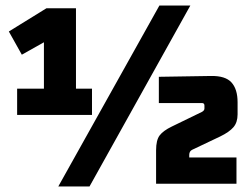

<svg xmlns="http://www.w3.org/2000/svg" viewBox="-20 -665 898 695"><path d="M557 -645H669L304 10H191ZM313 -344V-249H42V-344H139V-512L59 -467L12 -551L148 -635H255V-344ZM545 -121Q545 -158 558 -175Q571 -192 602 -207L711 -260Q720 -265 720 -272V-283Q720 -292 711 -292H555V-387L743 -390Q796 -391 818 -366.5Q840 -342 840 -295V-251Q840 -222 825 -204.5Q810 -187 777 -171L676 -123Q665 -118 665 -104V-95H836V0H545Z"/></svg>

Font: Gemunu Libre ExtraBold
Style: Regular
Weight: 800
Designer: Puspanada Ekanayake, Sola Matas, Pathum Egodawatta, Kosala Senevirathne
Foundry: mooniak
Version: Version 1.100